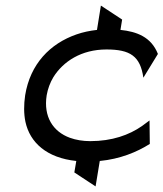

<svg xmlns="http://www.w3.org/2000/svg" viewBox="-20 -567 585 687"><path d="M70 -226C65 -192 65 -160 71 -131C87 -57 147 -2 253 9L246 50L322 100L337 9C410 2 470 -23 516 -52L515 -136L488 -116C442 -84 381 -62 303 -62C277 -62 252 -66 230 -74C170 -96 135 -149 147 -226C151 -249 159 -271 171 -291C206 -347 271 -390 361 -390C446 -390 482 -366 493 -289L545 -374C521 -435 469 -454 411 -460L417 -497L341 -547L327 -460C301 -457 277 -452 254 -444C159 -411 88 -338 70 -226Z"/></svg>

Font: Charger Pro
Style: ExtObl
Weight: 400
Designer: Jasper
Foundry: Cannot Into Space Fonts
Version: Version 1.09